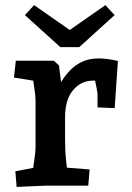

<svg xmlns="http://www.w3.org/2000/svg" viewBox="-20 -734 520 759"><path d="M45.7 5 40.7 -57 162.9 -80 104.5 -29Q107.1 -41.5 110.6 -65.3Q114.1 -89.1 117.3 -113.8Q120.5 -138.5 120.5 -152.5V-336.3Q120.5 -350.5 117.1 -376.5Q113.8 -402.5 109.5 -428.2Q105.2 -453.9 103.2 -465.2L161.6 -407.1L35.1 -427.4L42.6 -494H192.7L213 -475.4L234.6 -305.6L191.9 -355.5Q203.5 -378.6 218.2 -404.1Q232.8 -429.6 253.3 -452.2Q273.8 -474.8 302.4 -488.9Q331 -503 369.9 -503Q388.8 -503 408.2 -500.2Q427.5 -497.4 446.1 -493L433.3 -306.5L365.5 -309.5V-363.5Q365.5 -367.2 362.7 -381.8Q360 -396.5 356.4 -412.6Q352.8 -428.8 349.7 -436.6L386.5 -413.2Q378.5 -414.1 368.6 -414.7Q358.7 -415.4 350 -415.4Q300.3 -415.4 268.7 -377.5Q237.2 -339.5 237.2 -270.5V-182.5Q237.2 -135.8 241.8 -94.5Q246.4 -53.2 250 -31.4L192.6 -75.4L334.3 -64.1L328.9 0H162.1Q155.3 0 134.7 1Q114.1 2 89.7 3Q65.4 4 45.7 5ZM114.8 -713.7 292.1 -590.1 267.8 -547.7H218.5L78.5 -674.3ZM396.6 -713.7 433 -674.3 293.3 -547.7H243.6L219.4 -590.1Z"/></svg>

Font: Andada Pro
Style: Regular
Weight: 400
Designer: Carolina Giovagnoli
Foundry: Huerta Tipografica
Version: Version 3.003